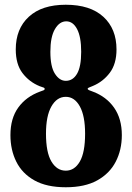

<svg xmlns="http://www.w3.org/2000/svg" viewBox="-20 -780 558 810"><path d="M46.5 -571.5Q46.5 -658.5 101.5 -709.2Q156.5 -760 257.5 -760Q360.5 -760 416 -709.2Q471.5 -658.5 471.5 -571.5Q471.5 -510.5 443.2 -473Q415 -435.5 372 -417.5Q362.5 -413 356.2 -411Q350 -409 350 -405.5Q350 -402 355.8 -399.5Q361.5 -397 371.5 -393.5Q429 -372 461.5 -325.5Q494 -279 494 -210Q494 -147.5 468.2 -97.8Q442.5 -48 390.2 -19Q338 10 257.5 10Q177 10 125.2 -19Q73.5 -48 48.8 -97.8Q24 -147.5 24 -210Q24 -280.5 57 -326.2Q90 -372 148.5 -393.5Q156 -396.5 162.2 -398.5Q168.5 -400.5 168.5 -405Q168.5 -409.5 162 -411.2Q155.5 -413 147 -416.5Q103 -434.5 74.8 -471.8Q46.5 -509 46.5 -571.5ZM192.5 -561.5Q192.5 -498.5 211.8 -468.8Q231 -439 257.5 -439Q287.5 -439 305 -468.8Q322.5 -498.5 322.5 -561.5Q322.5 -624.5 305.2 -657.2Q288 -690 259.5 -690Q231 -690 211.8 -657.2Q192.5 -624.5 192.5 -561.5ZM174 -216Q174 -137 197 -98.5Q220 -60 257.5 -60Q294.5 -60 316.8 -98.5Q339 -137 339 -216Q339 -291 316.8 -331.2Q294.5 -371.5 257.5 -371.5Q220 -371.5 197 -331.2Q174 -291 174 -216Z"/></svg>

Font: Besley* Narrow
Style: Bold
Weight: 700
Width: 4
Designer: Owen Earl
Foundry: indestructible type*
Version: Version 3.000; ttfautohint (v1.8.3)